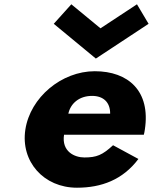

<svg xmlns="http://www.w3.org/2000/svg" viewBox="-20 -860 715 895"><path d="M298.5 -330C308.7 -377 348.2 -413 409.2 -413C461.2 -413 493.8 -384 493.5 -330ZM650.5 -232C652.4 -238 654.1 -249 655.2 -256C682.7 -436 577.8 -528 421.8 -528C266.8 -528 121.1 -406 98.2 -256C75.4 -107 183.7 15 338.7 15C452.7 15 552.4 -22 625.2 -119L507 -183C457 -137 430.3 -126 373.3 -126C328.3 -126 266.4 -153 278.5 -232ZM312.5 -840 230.6 -749 426.8 -587 672.6 -749 618.5 -840 448.4 -728Z"/></svg>

Font: Sztylet
Style: BdObl
Weight: 700
Foundry: Cannot Into Space Fonts, PlusOne Fonts
Version: Version 0.12